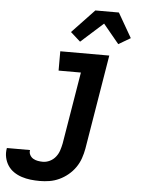

<svg xmlns="http://www.w3.org/2000/svg" viewBox="-139 -817 802 1089"><g transform="rotate(5 262.5 -272.5)"><path d="M129 223Q102 223 76 220Q50 217 25.5 209Q1 201 -19.5 187Q-40 173 -53.5 152.5Q-67 132 -72.5 106.5Q-78 81 -73 54V53H59Q56 68 63 81Q70 94 82 101Q94 108 108.5 110.5Q123 113 137 113Q157 113 176.5 103.5Q196 94 209.5 77Q223 60 229.5 40Q236 20 240 0L308 -410H181V-520H460L371 18Q366 46 356.5 73.5Q347 101 330 125.5Q313 150 289.5 169.5Q266 189 239 201.5Q212 214 184 218.5Q156 223 129 223ZM288 -584 232 -634 359 -768H493L573 -629L505 -589L415 -698Z"/></g></svg>

Font: Iosevka Extrabold Extended
Style: Italic
Weight: 800
Width: 7
Italic angle: -9°
Monospace: yes
Designer: Belleve Invis
Foundry: Belleve Invis
Version: Version 32.5.0; ttfautohint (v1.8.4)